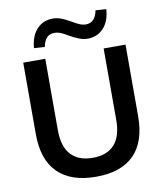

<svg xmlns="http://www.w3.org/2000/svg" viewBox="-99 -1008 936 1098"><g transform="rotate(-10 369.0 -459.0)"><path d="M370 10Q225 10 148.5 -65.5Q72 -141 72 -289V-705H200V-290Q200 -195 243.5 -147.5Q287 -100 370 -100Q453 -100 496 -147.5Q539 -195 539 -290V-705H666V-289Q666 -141 591 -65.5Q516 10 370 10ZM209 -772 147 -776Q153 -847 189.5 -885.5Q226 -924 281 -924Q306 -924 330 -915Q354 -906 385 -888Q417 -869 433 -863.5Q449 -858 462 -858Q491 -858 508 -876Q525 -894 531 -928L593 -924Q588 -853 551.5 -814.5Q515 -776 460 -776Q435 -776 409 -786Q383 -796 354 -813Q326 -830 309 -836Q292 -842 278 -842Q249 -842 232.5 -824.5Q216 -807 209 -772Z"/></g></svg>

Font: Nunito Sans 12pt ExtraLight
Style: Regular
Weight: 200
Version: Version 3.101;gftools[0.9.27]